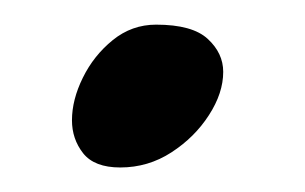

<svg xmlns="http://www.w3.org/2000/svg" viewBox="-20 -413 246 155"><path d="M77.1 -277.8Q56.2 -277.8 47.1 -289.3Q38.1 -300.8 38.1 -315.9Q38.1 -332.5 46.9 -350.3Q55.7 -368.2 71 -380.6Q86.4 -393.1 106 -393.1Q135.3 -393.1 147.7 -381.6Q160.2 -370.1 160.2 -355Q160.2 -337.9 148.7 -320.1Q137.2 -302.2 118.4 -290Q99.6 -277.8 77.1 -277.8Z"/></svg>

Font: Norican
Style: Regular
Weight: 400
Designer: Vernon Adams
Foundry: Vernon Adams
Version: Version 1.100; ttfautohint (v1.8.4.7-5d5b);gftools[0.9.33]